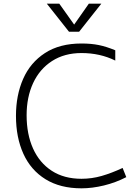

<svg xmlns="http://www.w3.org/2000/svg" viewBox="-20 -1009 743 1046"><path d="M67 0ZM67 -378Q67 -490 106 -579Q145 -668 225 -720Q305 -772 424 -772Q477 -772 518.5 -763.5Q560 -755 608 -735V-679Q525 -720 424 -720Q331 -720 263.5 -676.5Q196 -633 160.5 -556.5Q125 -480 125 -381Q125 -278 160 -200Q195 -122 262 -78.5Q329 -35 424 -35Q480 -35 534 -50.5Q588 -66 648 -94L668 -44Q610 -14 546 1.5Q482 17 424 17Q308 17 228 -32.5Q148 -82 107.5 -171Q67 -260 67 -378ZM532 -989 411 -836H356L235 -989H303L384 -875L464 -989Z"/></svg>

Font: Biryani ExtraLight
Style: Regular
Weight: 275
Designer: Dan Reynolds and Mathieu Reguer
Foundry: Dan Reynolds and Mathieu Reguer
Version: Version 1.004; ttfautohint (v1.1) -l 5 -r 5 -G 72 -x 0 -D la